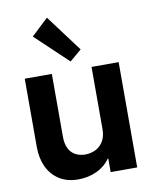

<svg xmlns="http://www.w3.org/2000/svg" viewBox="-89 -866 749 940"><g transform="rotate(-10 285.5 -395.5)"><path d="M50.8 -182.6V-523.4H185.5V-211.9Q185.5 -160.2 210.2 -133.5Q234.9 -106.9 279.3 -106.4Q308.6 -106.9 332 -119.1Q355.5 -131.3 369.1 -155.3Q382.8 -179.2 382.8 -212.9V-523.4H517.6V0H385.7V-67.4H382.8Q357.9 -31.2 315.9 -11.7Q273.9 7.8 223.6 7.8Q168.9 7.8 129.9 -17.1Q90.8 -42 70.8 -85.2Q50.8 -128.4 50.8 -182.6ZM125.5 -719.7 209.5 -798.8 345.2 -617.2 286.6 -567.4Z"/></g></svg>

Font: Reddit Sans Chocolate
Style: Bold
Weight: 700
Designer: Stephen Hutchings
Foundry: Reddit
Version: Version 1.011